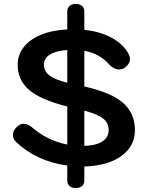

<svg xmlns="http://www.w3.org/2000/svg" viewBox="-20 -849 754 979"><path d="M410 0V72Q410 89 398.5 99.5Q387 110 366 110Q346 110 334.5 99.5Q323 89 323 72V-5Q246 -15 179 -46Q112 -77 61 -126Q46 -140 46 -160Q46 -184 66 -202Q82 -218 101 -218Q123 -218 149 -195Q184 -165 228.5 -143.5Q273 -122 323 -112V-306Q187 -340 128.5 -390.5Q70 -441 70 -519Q70 -568 100 -607.5Q130 -647 187.5 -671Q245 -695 323 -699V-791Q323 -808 334.5 -818.5Q346 -829 366 -829Q387 -829 398.5 -818.5Q410 -808 410 -791V-697Q485 -689 542.5 -660Q600 -631 630 -584Q643 -563 643 -548Q642 -523 618 -505Q605 -495 588 -495Q574 -495 560.5 -502Q547 -509 537 -520Q515 -546 482.5 -564.5Q450 -583 410 -590V-408Q549 -377 608.5 -323.5Q668 -270 668 -186Q668 -104 599.5 -54Q531 -4 410 0ZM323 -427V-594Q266 -590 235 -571Q204 -552 204 -519Q204 -486 232 -464.5Q260 -443 323 -427ZM534 -186Q534 -222 506 -244.5Q478 -267 410 -285V-105Q469 -107 501.5 -127.5Q534 -148 534 -186Z"/></svg>

Font: Kodchasan
Style: Bold
Weight: 700
Designer: Katatrad Aksorn Co.,Ltd.
Foundry: Cadson Demak Co.,Ltd.
Version: Version 1.000; ttfautohint (v1.6)